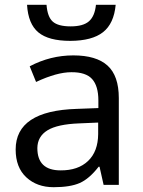

<svg xmlns="http://www.w3.org/2000/svg" viewBox="-20 -778 601 808"><path d="M234.9 -61Q308.6 -60.5 350.6 -100.6Q392.6 -140.6 393.1 -213.9V-262.2L314 -258.8Q221.7 -255.4 179.7 -229.5Q137.7 -203.6 137.2 -154.8Q137.2 -61 234.9 -61ZM480 -365.2V0H416L398.9 -76.2H395Q355.5 -25.4 315.4 -7.8Q275.4 9.8 205.6 9.8Q135.7 9.8 90.8 -31.7Q45.9 -73.2 45.9 -148.9Q45.9 -312 303.2 -319.8L394 -323.2V-355Q394 -416 367.7 -445.3Q341.3 -474.6 280.3 -474.1Q219.2 -474.1 131.8 -433.1L105 -499Q191.9 -544.9 288.6 -544.9Q385.3 -544.9 432.6 -502Q480 -459 480 -365.2ZM275.9 -606Q184.6 -606 141.6 -641.6Q98.6 -677.2 93.8 -757.8H175.8Q179.7 -707 202.1 -687Q224.6 -667 277.3 -667Q330.1 -667 354.5 -688.5Q378.9 -710 383.8 -757.8H466.8Q459.5 -678.7 413.6 -642.6Q367.7 -606.4 275.9 -606Z"/></svg>

Font: NotoSans
Style: Regular
Weight: 400
Designer: Monotype Design team
Foundry: Monotype Imaging Inc.
Version: Version 1.04